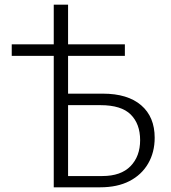

<svg xmlns="http://www.w3.org/2000/svg" viewBox="-20 -798 727 818"><path d="M30 -560V-609H512V-560ZM209 0V-778H270V-48H416Q495 -48 536 -90Q577 -132 577 -201Q577 -270 537 -310Q497 -350 408 -350H249V-399H418Q524 -399 581.5 -349.5Q639 -300 639 -211Q639 -149 611 -101Q583 -53 531.5 -26.5Q480 0 407 0Z"/></svg>

Font: Ysabeau Office Light
Style: Regular
Weight: 300
Designer: Christian Thalmann (Catharsis Fonts)
Version: Version 2.001;gftools[0.9.30]; featfreeze: tnum,lnum,ss02